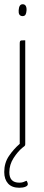

<svg xmlns="http://www.w3.org/2000/svg" viewBox="-23 -690 209 905"><path d="M68 195Q33 195 15 175Q-3 155 -3 121Q-3 78 19 45.5Q41 13 70 -12V-484Q70 -492 71.5 -495.5Q73 -499 78.5 -499.5Q84 -500 96 -500V-10Q96 -4 92 -1Q88 2 83 6Q61 24 41 55Q21 86 21 122Q21 171 68 171Q79 171 86 168.5Q93 166 102 162Q104 164 106 169Q108 174 108 177Q109 185 97.5 190Q86 195 68 195ZM82 -614Q72 -615 68 -622Q64 -629 65 -642Q66 -656 70.5 -663Q75 -670 84 -670Q94 -670 98.5 -662Q103 -654 102 -640Q101 -627 97 -620.5Q93 -614 82 -614Z"/></svg>

Font: Yanone Kaffeesatz ExtraLight
Style: Regular
Weight: 200
Designer: Yanone (Cyrillic: Daniel Pouzeot, Huerta Tipografica, and Cyreal)
Foundry: Yanone
Version: Version 2.003